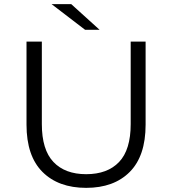

<svg xmlns="http://www.w3.org/2000/svg" viewBox="-20 -901 832 927"><path d="M396 6Q262 6 185 -71Q108 -148 108 -299V-700H182V-302Q182 -178 238 -119Q294 -60 396 -60Q499 -60 555 -119Q611 -178 611 -302V-700H683V-299Q683 -148 606.5 -71Q530 6 396 6ZM391 -757 229 -881H324L461 -757Z"/></svg>

Font: Montserrat Thin
Style: Regular
Weight: 400
Version: Version 9.000